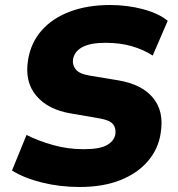

<svg xmlns="http://www.w3.org/2000/svg" viewBox="-20 -736 711 767"><path d="M298 11Q219 11 147 -7Q75 -25 28 -55L86 -197Q131 -174 190.5 -157Q250 -140 314 -140Q380 -140 408.5 -157Q437 -174 441 -201Q444 -225 431 -240.5Q418 -256 378 -263L262 -283Q172 -298 125 -353.5Q78 -409 92 -496Q103 -565 146 -614Q189 -663 259 -689.5Q329 -716 420 -716Q488 -716 550.5 -699.5Q613 -683 650 -653L590 -514Q555 -537 508 -551Q461 -565 401 -565Q343 -565 310.5 -548.5Q278 -532 272 -500Q268 -478 282 -459.5Q296 -441 338 -434L453 -415Q547 -399 591.5 -345Q636 -291 622 -205Q613 -142 571.5 -93Q530 -44 461 -16.5Q392 11 298 11Z"/></svg>

Font: Mulish ExtraLight Black
Style: Italic
Weight: 900
Italic angle: -9°
Version: Version 3.603